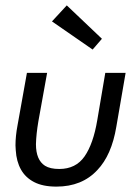

<svg xmlns="http://www.w3.org/2000/svg" viewBox="-20 -681 486 713"><path d="M189.5 12Q139 12 106.8 -4.8Q74.5 -21.5 57.8 -51.5Q41 -81.5 38.5 -123L37.5 -141Q37.5 -175.5 45 -215L80 -410.5H155L122.5 -230.5Q114.5 -183.5 113.5 -145.5Q113.5 -87 147 -65.5Q166 -53.5 200 -53.5Q261.5 -53.5 294 -100.2Q326.5 -147 341.2 -234.8Q356 -322.5 371 -410.5H446.5L412 -210.5Q394.5 -105 341.5 -49.5Q284.5 12 189.5 12ZM324 -497 173 -601.5 228 -661 358.5 -537Z"/></svg>

Font: Lucymar Sans
Style: Italic
Weight: 400
Italic angle: -10°
Foundry: The League of Moveable Type (original font) / Main changes by Cristiano Sobral with portions from Mirco Monsees
Version: Version 2.00;August 30, 2020;FontCreator 13.0.0.2681 64-bit